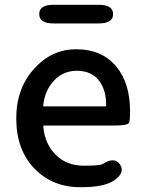

<svg xmlns="http://www.w3.org/2000/svg" viewBox="-20 -770 605 803"><path d="M316 13Q201 13 126 -63Q48 -142 48 -275Q48 -403 126 -486Q198 -564 299 -564Q406 -564 466 -492Q524 -423 524 -304Q524 -273 521 -259Q518 -245 462 -245H166Q161 -245 161 -240Q168 -167 213.5 -122Q259 -77 331 -77Q399 -77 409 -84Q459 -116 482 -82Q505 -47 455 -14Q415 13 316 13ZM161 -330Q160 -325 165 -325H419Q424 -325 424 -330Q424 -396 392.5 -435Q361 -474 301 -474Q247 -474 209 -436Q168 -395 161 -330ZM204 -672Q144 -672 144 -711Q144 -750 204 -750H393Q453 -750 453 -711Q453 -672 393 -672Z"/></svg>

Font: Resource Han Rounded TW Medium
Style: Regular
Weight: 500
Designer: Cyano Hao (round all glyphs); Ryoko NISHIZUKA 西塚涼子 (kana, bopomofo & ideographs); Paul D. Hunt (Latin, Greek & Cyrillic)
Foundry: Cyano Hao
Version: 0.990